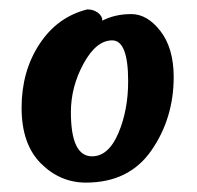

<svg xmlns="http://www.w3.org/2000/svg" viewBox="-20 -816 420 409"><path d="M131 -577Q131 -483 176 -483Q211 -483 232 -532Q253 -581 253 -643Q253 -730 219 -730Q185 -730 158 -680.5Q131 -631 131 -577ZM198 -772Q225 -786 259.5 -786Q294 -786 322 -749.5Q350 -713 350 -652Q350 -564 302.5 -495.5Q255 -427 163 -427Q108 -427 67 -468Q26 -509 26 -586.5Q26 -664 64 -722Q102 -780 166 -796Q179 -796 188.5 -789Q198 -782 198 -772Z"/></svg>

Font: MeriendaOneRegular
Style: Regular
Weight: 400
Designer: Eduardo Rodriguez Tunni
Foundry: Eduardo Rodriguez Tunni
Version: Version 1.001